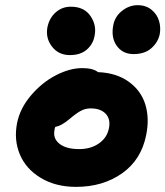

<svg xmlns="http://www.w3.org/2000/svg" viewBox="-20 -750 639 742"><path d="M496.1 -541Q454.1 -541 431.2 -573Q408.2 -605 418 -653.8Q424.3 -686.5 451.9 -708.3Q479.5 -730 512.2 -730Q543.9 -730 565.7 -712.2Q587.4 -694.3 594.7 -668.9Q602.1 -643.6 597.2 -617.2Q590.3 -585.9 564.7 -563.5Q539.1 -541 496.1 -541ZM250 -537.1Q206.5 -537.1 181.2 -569.6Q155.8 -602.1 163.1 -644Q170.4 -680.2 195.1 -702.1Q219.7 -724.1 253.9 -724.1Q305.2 -724.1 329.8 -688Q354.5 -651.9 345.2 -609.9Q339.4 -579.1 315.2 -558.1Q291 -537.1 250 -537.1ZM273.9 -27.8Q195.3 -27.8 137.9 -62.3Q80.6 -96.7 56.9 -152.8Q33.2 -209 45.9 -273.9Q57.1 -331.1 99.6 -381.1Q142.1 -431.2 195.8 -459Q249.5 -486.8 297.9 -486.8Q339.4 -486.8 358.9 -471.2Q430.7 -468.3 478 -433.8Q525.4 -399.4 541.7 -345.9Q558.1 -292.5 544.9 -228Q525.9 -132.3 451.7 -80.1Q377.4 -27.8 273.9 -27.8ZM190.9 -249Q183.6 -215.3 209.5 -194.6Q235.4 -173.8 286.1 -173.8Q330.6 -173.8 362.1 -195.6Q393.6 -217.3 400.9 -253.9Q408.2 -289.1 388.7 -310.1Q369.1 -331.1 330.1 -331.1Q310.1 -331.1 293 -322Q275.9 -313 251 -292Q218.3 -263.7 193.8 -259.8Q190.9 -253.9 190.9 -249Z"/></svg>

Font: Shantell Sans Irregular
Style: Bold Italic
Weight: 700
Italic angle: -11.31°
Designer: Stephen Nixon, Anya Danilova, Shantell Martin
Foundry: Arrow Type
Version: Version 1.006;[9816181b4]